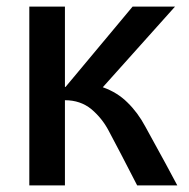

<svg xmlns="http://www.w3.org/2000/svg" viewBox="-20 -559 569 579"><path d="M514.6 0Q491.2 -44.9 418 -177.7Q395.5 -219.7 364.3 -250Q334 -280.3 290 -295.9Q362.3 -377 507.8 -539.1Q475.6 -539.1 379.9 -539.1Q329.1 -478.5 177.7 -296.9Q177.7 -296.9 175.8 -296.9Q175.8 -357.4 175.8 -539.1Q149.4 -539.1 68.4 -539.1Q68.4 -404.3 68.4 0Q94.7 0 175.8 0Q175.8 -64.5 175.8 -256.8Q222.7 -256.8 255.9 -229.5Q288.1 -202.1 307.6 -165Q336.9 -110.4 393.6 0Q423.8 0 514.6 0Z"/></svg>

Font: DaxlinePro-Medium
Style: Medium
Weight: 400
Designer: Hans Reichel
Version: Version 7.502; 2006